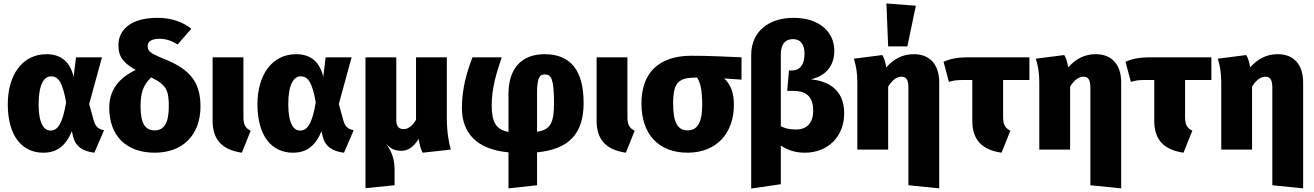

<svg xmlns="http://www.w3.org/2000/svg" viewBox="-20 -864 7591 1109"><path d="M249 -551C108 -551 25 -430 25 -262C25 -79 107 18 230 18C310 18 360 -22 395 -106L402 -76C416 -18 458 10 525 18L581 -112C551 -117 532 -131 522 -166L495 -263L569 -533H419L405 -420C387 -501 337 -551 249 -551ZM274 -423C319 -423 341 -387 362 -273C340 -144 312 -110 271 -110C235 -110 203 -148 203 -262C203 -375 234 -423 274 -423Z M927 -524C843 -558 833 -570 833 -598C833 -622 852 -640 901 -640C941 -640 974 -627 1006 -607L1085 -698C1042 -733 976 -761 890 -761C731 -761 664 -689 664 -603C664 -548 680 -507 764 -460C662 -412 611 -339 611 -242C611 -79 710 18 874 18C1034 18 1138 -83 1138 -249C1138 -394 1073 -466 927 -524ZM873 -111C817 -111 792 -153 792 -250C792 -321 804 -371 853 -417C941 -374 955 -343 955 -250C955 -152 927 -111 873 -111Z M1386 -533H1208V-167C1208 -51 1269 2 1377 18L1428 -109C1396 -125 1386 -144 1386 -190Z M1691 -551C1550 -551 1467 -430 1467 -262C1467 -79 1549 18 1672 18C1752 18 1802 -22 1837 -106L1844 -76C1858 -18 1900 10 1967 18L2023 -112C1993 -117 1974 -131 1964 -166L1937 -263L2011 -533H1861L1847 -420C1829 -501 1779 -551 1691 -551ZM1716 -423C1761 -423 1783 -387 1804 -273C1782 -144 1754 -110 1713 -110C1677 -110 1645 -148 1645 -262C1645 -375 1676 -423 1716 -423Z M2584 0C2572 -41 2561 -102 2561 -183V-533H2383V-172C2361 -134 2335 -118 2311 -118C2288 -118 2269 -130 2269 -170V-533H2091V223L2259 206V118C2259 46 2239 10 2212 -33C2238 -1 2266 7 2299 7C2338 7 2371 -17 2398 -62C2404 -27 2408 -8 2421 18Z M3351 -270C3351 -454 3278 -551 3126 -551C2988 -551 2917 -464 2917 -321V-102C2844 -115 2820 -161 2820 -255C2820 -354 2847 -441 2878 -533H2709C2679 -455 2648 -356 2648 -241C2648 -97 2732 -1 2917 16V224L3082 206V16C3265 -2 3351 -90 3351 -270ZM3082 -103V-328C3082 -417 3098 -434 3128 -434C3164 -434 3180 -407 3180 -268C3180 -156 3160 -114 3082 -103Z M3604 -533H3426V-167C3426 -51 3487 2 3595 18L3646 -109C3614 -125 3604 -144 3604 -190Z M4263 -533C4171 -537 4073 -542 3974 -542C3776 -542 3685 -434 3685 -267C3685 -85 3787 18 3952 18C4118 18 4219 -94 4219 -258C4219 -330 4200 -376 4163 -411L4263 -404ZM3952 -111C3895 -111 3868 -155 3868 -266C3868 -393 3902 -416 4006 -416C4024 -391 4036 -347 4036 -258C4036 -158 4009 -111 3952 -111Z M4664 -406C4754 -427 4799 -487 4799 -571C4799 -680 4712 -761 4563 -761C4423 -761 4319 -684 4319 -547V225L4490 200V-23C4528 2 4572 18 4629 18C4761 18 4856 -74 4856 -209C4856 -361 4745 -397 4664 -406ZM4578 -116C4539 -116 4513 -123 4490 -135V-549C4490 -610 4516 -638 4560 -638C4601 -638 4627 -612 4627 -554C4627 -490 4600 -457 4554 -457H4537L4527 -339H4563C4626 -339 4677 -315 4677 -225C4677 -148 4635 -116 4578 -116Z M5221 -596 5270 -831 5100 -844 5110 -596ZM5259 -551C5195 -551 5145 -526 5099 -475C5093 -509 5087 -530 5076 -546L4912 -525C4925 -485 4932 -440 4932 -389V0H5110V-364C5134 -402 5160 -421 5187 -421C5211 -421 5227 -408 5227 -359V206L5405 224V-388C5405 -493 5349 -551 5259 -551Z M5926 -402V-533H5582C5504 -533 5468 -524 5430 -507L5461 -391C5490 -400 5504 -402 5554 -402H5596V-167C5596 -51 5657 2 5765 18L5816 -109C5785 -125 5774 -144 5774 -190V-402Z M6310 -551C6246 -551 6196 -526 6150 -475C6144 -509 6138 -530 6127 -546L5963 -525C5976 -485 5983 -440 5983 -389V0H6161V-364C6185 -402 6211 -421 6238 -421C6262 -421 6278 -408 6278 -359V206L6456 224V-388C6456 -493 6400 -551 6310 -551Z M6977 -402V-533H6633C6555 -533 6519 -524 6481 -507L6512 -391C6541 -400 6555 -402 6605 -402H6647V-167C6647 -51 6708 2 6816 18L6867 -109C6836 -125 6825 -144 6825 -190V-402Z M7361 -551C7297 -551 7247 -526 7201 -475C7195 -509 7189 -530 7178 -546L7014 -525C7027 -485 7034 -440 7034 -389V0H7212V-364C7236 -402 7262 -421 7289 -421C7313 -421 7329 -408 7329 -359V206L7507 224V-388C7507 -493 7451 -551 7361 -551Z"/></svg>

Font: Fira Sans ExtraBold
Style: Regular
Weight: 800
Designer: bBox Type GmbH & Carrois Corporate GbR & Edenspiekermann AG
Foundry: bBox Type GmbH & Carrois Corporate GbR & Edenspiekermann AG
Version: Version 4.300;PS 004.300;hotconv 1.0.88;makeotf.lib2.5.64775